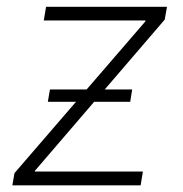

<svg xmlns="http://www.w3.org/2000/svg" viewBox="-20 -556 548 576"><path d="M17.1 0 23.4 -36.6 416 -491.7 416.5 -494.6H111.3L118.2 -535.6H481L474.1 -497.1L85 -43.9L84.5 -41.5H408.7L401.9 0ZM123.5 -250.5 129.9 -287.6H376.5L370.6 -250.5Z"/></svg>

Font: Inter 20pt ExtraLight
Style: Italic
Weight: 250
Italic angle: -9.3988°
Version: Version 4.001;git-66647c0bb